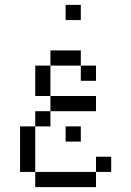

<svg xmlns="http://www.w3.org/2000/svg" viewBox="-20 -645 540 790"><path d="M437.5 62.5V0H375V62.5H125V125H375V62.5ZM312.5 -62.5V-125H250V-62.5ZM375 -187.5V-250H187.5V-187.5H125V-125H62.5V62.5H125V-125H187.5V-187.5ZM375 -312.5V-375H312.5V-312.5ZM312.5 -562.5V-625H250V-562.5ZM187.5 -250Q187.5 -250 187.5 -375H125Q125 -375 125 -250ZM187.5 -375H312.5V-437.5H187.5Z"/></svg>

Font: UnifontExMono
Style: Regular
Weight: 500
Version: Version 15.0.06